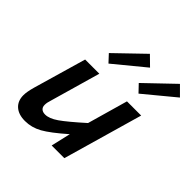

<svg xmlns="http://www.w3.org/2000/svg" viewBox="-197 -905 1071 1071"><g transform="rotate(45 338.0 -370.0)"><path d="M459 0H359L386 -116Q304 -44 256.5 -17.5Q209 9 157 9Q106 9 77.5 -16.5Q49 -42 49 -87Q49 -100 52 -117.5Q55 -135 62 -160L152 -471H264L179 -174Q175 -162 173 -152Q171 -142 171 -132Q171 -115 181.5 -105.5Q192 -96 211 -96Q243 -96 285 -125Q327 -154 414 -232L482 -471H594ZM260 -547 220 -590 385 -749 440 -695ZM497 -547 456 -590 622 -749 676 -695Z"/></g></svg>

Font: Intel One Mono Medium
Style: Italic
Weight: 500
Italic angle: -16°
Monospace: yes
Designer: Fred Shallcrass
Foundry: Frere-Jones Type LLC
Version: Version 1.400;hotconv 1.1.0;makeotfexe 2.6.0;FJTRelease1.4